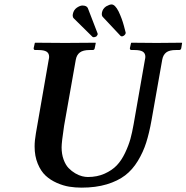

<svg xmlns="http://www.w3.org/2000/svg" viewBox="-20 -840 847 872"><path d="M638.2 -568.8Q640.1 -576.7 640.1 -582Q640.1 -598.1 628.4 -605.5Q616.7 -612.8 590.8 -612.8H577.1Q569.8 -612.8 569.8 -621.1L575.2 -645L577.1 -646Q651.9 -645 690.9 -645L805.2 -646L807.1 -645L803.2 -621.1Q801.8 -612.8 793 -612.8H778.8Q749 -612.8 734.9 -601.8Q720.7 -590.8 716.8 -568.8L668 -293Q657.7 -235.4 644 -192.4Q630.4 -149.4 606 -109.1Q581.5 -68.8 548.3 -43.5Q515.1 -18.1 465.1 -2.9Q415 12.2 350.1 12.2Q321.3 12.2 294.2 7.8Q267.1 3.4 237.8 -9.5Q208.5 -22.5 187 -42.5Q165.5 -62.5 151.4 -96.7Q137.2 -130.9 137.2 -174.8Q137.2 -201.2 143.1 -234.9L201.2 -568.8Q203.1 -576.7 203.1 -582Q203.1 -598.1 191.4 -605.5Q179.7 -612.8 153.8 -612.8H140.1Q132.8 -612.8 132.8 -621.1L138.2 -645L140.1 -646Q236.8 -645 275.9 -645L413.1 -646L415 -645L410.2 -621.1Q408.7 -612.8 400.9 -612.8H387.2Q357.4 -612.8 342.8 -601.8Q328.1 -590.8 324.2 -568.8L271 -268.1Q259.8 -193.8 259.8 -170.9Q259.8 -140.1 268.8 -115.5Q277.8 -90.8 291.5 -76.7Q305.2 -62.5 322 -52.7Q338.9 -43 353 -39.6Q367.2 -36.1 378.9 -36.1Q421.4 -36.1 455.1 -51.3Q488.8 -66.4 510.3 -88.9Q531.7 -111.3 547.9 -145.3Q564 -179.2 572.3 -209Q580.1 -237.3 586.9 -275.9ZM329.1 -805.2Q343.8 -814.9 354 -814.9Q373.5 -814.9 378.9 -803.2L422.9 -689Q422.9 -688.5 423.3 -687.5Q423.8 -686.5 423.8 -686Q423.8 -680.7 417 -673.8Q408.2 -670.9 407.2 -670.9Q401.9 -670.9 399.9 -672.9L314.9 -756.8Q310.1 -761.7 310.1 -770Q310.1 -771 310.5 -773.4Q311 -775.9 311 -776.9Q314.5 -794.9 329.1 -805.2ZM461.9 -811Q477.5 -819.8 486.8 -819.8Q502.4 -819.8 518.6 -788.1Q533.7 -756.3 542.5 -723.6L550.8 -691.9V-689Q549.3 -683.1 543 -678.2Q536.1 -674.8 535.2 -674.8Q529.8 -674.8 527.8 -676.8L446.8 -763.2Q440.9 -769 442.9 -782.2Q445.8 -799.8 461.9 -811Z"/></svg>

Font: Linux Libertine G
Style: Bold Italic
Weight: 700
Italic angle: -11.5°
Designer: Philipp H. Poll
Foundry: Philipp H. Poll
Version: Version 4.1.0